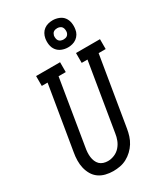

<svg xmlns="http://www.w3.org/2000/svg" viewBox="-239 -1076 1012 1179"><g transform="rotate(-30 267.5 -486.5)"><path d="M202 8Q175 8 148.5 1.5Q122 -5 101 -20Q80 -35 67 -57.5Q54 -80 48 -105.5Q42 -131 42.5 -159Q43 -187 48 -214L123 -665H82V-735H252V-665H201L125 -203Q122 -187 121 -170.5Q120 -154 122 -138Q124 -122 130 -107.5Q136 -93 146.5 -82.5Q157 -72 172.5 -67Q188 -62 204 -62Q227 -62 250 -71.5Q273 -81 289.5 -99.5Q306 -118 315 -141Q324 -164 327 -187L406 -665H365V-735H535V-665H485L404 -176Q400 -152 392.5 -128Q385 -104 371.5 -82.5Q358 -61 339 -43Q320 -25 297.5 -13Q275 -1 250.5 3.5Q226 8 202 8ZM341 -789Q318 -789 297 -797.5Q276 -806 263 -823Q250 -840 246.5 -862.5Q243 -885 247 -908Q250 -924 258 -938.5Q266 -953 279.5 -963Q293 -973 309 -977Q325 -981 341 -981Q363 -981 384.5 -972.5Q406 -964 418.5 -947Q431 -930 434.5 -907.5Q438 -885 434 -862Q432 -846 423.5 -831.5Q415 -817 401.5 -807Q388 -797 372 -793Q356 -789 341 -789ZM341 -845Q347 -845 354 -846.5Q361 -848 366.5 -852Q372 -856 375.5 -862.5Q379 -869 380 -875Q381 -885 379.5 -894.5Q378 -904 373 -911Q368 -918 359 -921.5Q350 -925 341 -925Q334 -925 327.5 -923.5Q321 -922 315 -918Q309 -914 306 -907.5Q303 -901 301 -895Q300 -885 301.5 -875.5Q303 -866 308 -859Q313 -852 322 -848.5Q331 -845 341 -845Z"/></g></svg>

Font: Iosevka Gothic
Style: Italic
Weight: 400
Italic angle: -9°
Monospace: yes
Designer: Belleve Invis
Foundry: Belleve Invis
Version: Version 15.5.1; ttfautohint (v1.8.4)